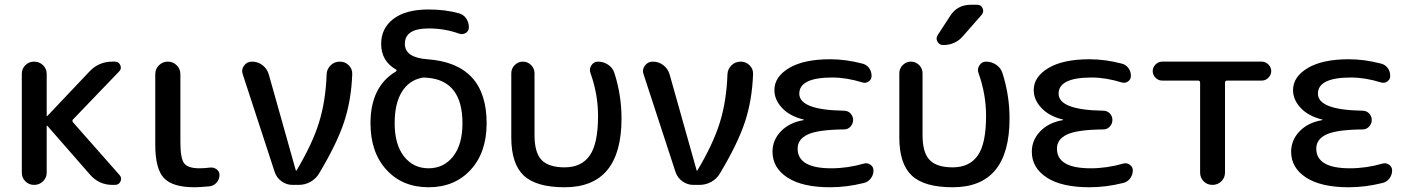

<svg xmlns="http://www.w3.org/2000/svg" viewBox="-20 -780 5935 810"><path d="M72 -52V-468Q72 -490 87 -505Q102 -520 124 -520Q146 -520 161.5 -505Q177 -490 177 -468V-291Q177 -290 178 -290L180 -291L358 -479Q397 -520 454 -520H465Q481 -520 487.5 -505Q494 -490 483 -479L288 -276Q283 -271 288 -264L484 -42Q495 -30 488.5 -15Q482 0 465 0H454Q398 0 360 -43L180 -249Q179 -250 178 -250Q177 -250 177 -249V-52Q177 -30 161.5 -15Q146 0 124 0Q102 0 87 -15Q72 -30 72 -52Z M801 10Q708 10 671.5 -29Q635 -68 635 -170V-467Q635 -489 650.5 -504.5Q666 -520 688 -520Q710 -520 725.5 -504.5Q741 -489 741 -467V-180Q741 -112 757 -91Q773 -70 821 -70Q844 -70 865 -73Q881 -75 893.5 -66Q906 -57 906 -42Q906 -24 894 -10Q882 4 864 6Q822 10 801 10Z M1139 -54 1004 -467Q997 -486 1009.5 -503Q1022 -520 1043 -520Q1068 -520 1087.5 -505Q1107 -490 1114 -466L1228 -61Q1228 -60 1229 -60Q1231 -60 1231 -61Q1297 -171 1325.5 -262Q1354 -353 1358 -467Q1359 -489 1375 -504.5Q1391 -520 1413.5 -520Q1436 -520 1451.5 -504.5Q1467 -489 1466 -467Q1462 -357 1431.5 -265Q1401 -173 1326 -48Q1313 -26 1290 -13Q1267 0 1240 0H1214Q1189 0 1168 -15Q1147 -30 1139 -54Z M1760 -452Q1705 -441 1675 -392Q1645 -343 1645 -260Q1645 -170 1684.5 -120Q1724 -70 1788 -70Q1852 -70 1891.5 -120Q1931 -170 1931 -260Q1931 -440 1783 -452H1778Q1769 -454 1760 -452ZM1543 -260Q1543 -415 1651 -479Q1656 -483 1650 -487Q1588 -523 1588 -595Q1588 -661 1640 -700.5Q1692 -740 1788 -740Q1858 -740 1916 -724Q1935 -719 1946.5 -702.5Q1958 -686 1958 -665Q1958 -649 1945 -641Q1932 -633 1917 -638Q1857 -660 1788 -660Q1688 -660 1688 -595Q1688 -537 1783 -530Q2033 -512 2033 -260Q2033 -137 1965.5 -63.5Q1898 10 1788 10Q1678 10 1610.5 -63.5Q1543 -137 1543 -260Z M2362 10Q2242 10 2189.5 -39.5Q2137 -89 2137 -200V-471Q2137 -491 2151.5 -505.5Q2166 -520 2186 -520Q2206 -520 2220.5 -505.5Q2235 -491 2235 -471V-210Q2235 -136 2265 -105Q2295 -74 2362 -74Q2433 -74 2468 -124Q2503 -174 2503 -291Q2503 -383 2471 -472Q2465 -489 2475 -504.5Q2485 -520 2503 -520Q2526 -520 2545.5 -507Q2565 -494 2572 -472Q2602 -379 2602 -280Q2602 10 2362 10Z M2830 -54 2695 -467Q2688 -486 2700.5 -503Q2713 -520 2734 -520Q2759 -520 2778.5 -505Q2798 -490 2805 -466L2919 -61Q2919 -60 2920 -60Q2922 -60 2922 -61Q2988 -171 3016.5 -262Q3045 -353 3049 -467Q3050 -489 3066 -504.5Q3082 -520 3104.5 -520Q3127 -520 3142.5 -504.5Q3158 -489 3157 -467Q3153 -357 3122.5 -265Q3092 -173 3017 -48Q3004 -26 2981 -13Q2958 0 2931 0H2905Q2880 0 2859 -15Q2838 -30 2830 -54Z M3482 10Q3365 10 3302 -31Q3239 -72 3239 -140Q3239 -189 3274.5 -226Q3310 -263 3369 -273Q3371 -273 3371 -275Q3371 -276 3369 -276Q3312 -290 3279.5 -324.5Q3247 -359 3247 -400Q3247 -456 3309 -493Q3371 -530 3482 -530Q3548 -530 3617 -512Q3635 -508 3646 -493.5Q3657 -479 3657 -460Q3657 -445 3645 -436.5Q3633 -428 3619 -432Q3551 -453 3492 -453Q3352 -453 3352 -385Q3352 -316 3540 -313Q3557 -313 3568 -301.5Q3579 -290 3579 -274Q3579 -258 3568 -246Q3557 -234 3541 -234Q3432 -233 3388.5 -213Q3345 -193 3345 -153Q3345 -70 3487 -70Q3556 -70 3625 -90Q3640 -94 3652.5 -85Q3665 -76 3665 -61Q3665 -42 3653.5 -27Q3642 -12 3624 -8Q3552 10 3482 10Z M3999 10Q3879 10 3826.5 -39.5Q3774 -89 3774 -200V-471Q3774 -491 3788.5 -505.5Q3803 -520 3823 -520Q3843 -520 3857.5 -505.5Q3872 -491 3872 -471V-210Q3872 -136 3902 -105Q3932 -74 3999 -74Q4070 -74 4105 -124Q4140 -174 4140 -291Q4140 -383 4108 -472Q4102 -489 4112 -504.5Q4122 -520 4140 -520Q4163 -520 4182.5 -507Q4202 -494 4209 -472Q4239 -379 4239 -280Q4239 10 3999 10ZM4076 -760H4102Q4119 -760 4125.5 -745Q4132 -730 4121 -717L4042 -627Q4010 -590 3959 -590Q3943 -590 3935 -604Q3927 -618 3936 -632L3988 -712Q4018 -760 4076 -760Z M4576 10Q4459 10 4396 -31Q4333 -72 4333 -140Q4333 -189 4368.5 -226Q4404 -263 4463 -273Q4465 -273 4465 -275Q4465 -276 4463 -276Q4406 -290 4373.5 -324.5Q4341 -359 4341 -400Q4341 -456 4403 -493Q4465 -530 4576 -530Q4642 -530 4711 -512Q4729 -508 4740 -493.5Q4751 -479 4751 -460Q4751 -445 4739 -436.5Q4727 -428 4713 -432Q4645 -453 4586 -453Q4446 -453 4446 -385Q4446 -316 4634 -313Q4651 -313 4662 -301.5Q4673 -290 4673 -274Q4673 -258 4662 -246Q4651 -234 4635 -234Q4526 -233 4482.5 -213Q4439 -193 4439 -153Q4439 -70 4581 -70Q4650 -70 4719 -90Q4734 -94 4746.5 -85Q4759 -76 4759 -61Q4759 -42 4747.5 -27Q4736 -12 4718 -8Q4646 10 4576 10Z M4883 -440Q4867 -440 4855 -452Q4843 -464 4843 -480Q4843 -496 4855 -508Q4867 -520 4883 -520H5303Q5319 -520 5331 -508Q5343 -496 5343 -480Q5343 -464 5331 -452Q5319 -440 5303 -440H5157Q5148 -440 5148 -431V-52Q5148 -30 5132.5 -15Q5117 0 5095 0Q5073 0 5058 -15Q5043 -30 5043 -52V-431Q5043 -440 5034 -440Z M5670 10Q5553 10 5490 -31Q5427 -72 5427 -140Q5427 -189 5462.5 -226Q5498 -263 5557 -273Q5559 -273 5559 -275Q5559 -276 5557 -276Q5500 -290 5467.5 -324.5Q5435 -359 5435 -400Q5435 -456 5497 -493Q5559 -530 5670 -530Q5736 -530 5805 -512Q5823 -508 5834 -493.5Q5845 -479 5845 -460Q5845 -445 5833 -436.5Q5821 -428 5807 -432Q5739 -453 5680 -453Q5540 -453 5540 -385Q5540 -316 5728 -313Q5745 -313 5756 -301.5Q5767 -290 5767 -274Q5767 -258 5756 -246Q5745 -234 5729 -234Q5620 -233 5576.5 -213Q5533 -193 5533 -153Q5533 -70 5675 -70Q5744 -70 5813 -90Q5828 -94 5840.5 -85Q5853 -76 5853 -61Q5853 -42 5841.5 -27Q5830 -12 5812 -8Q5740 10 5670 10Z"/></svg>

Font: Rounded Mplus 1c Medium
Style: Regular
Weight: 500
Version: Version 1.059.20150529